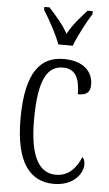

<svg xmlns="http://www.w3.org/2000/svg" viewBox="-55 -802 484 849"><g transform="rotate(5 187.0 -378.0)"><path d="M183 -606H247C264 -651 298 -715 322 -753V-766H299C267 -730 238 -699 215 -656C191 -699 162 -730 130 -766H107V-753C131 -715 167 -651 183 -606ZM216 10C304 10 344 -47 344 -86C344 -103 340 -113 332 -119C315 -75 281 -31 223 -31C145 -31 105 -106 105 -265C105 -453 148 -506 213 -506C270 -506 288 -461 288 -394C324 -394 343 -405 343 -441C343 -503 296 -544 213 -544C115 -544 45 -479 45 -264C45 -63 116 10 216 10Z"/></g></svg>

Font: Noto Serif Armenian ExtraCondensed Light
Style: Regular
Weight: 300
Width: 2
Designer: Monotype Design Team
Foundry: Monotype Imaging Inc.
Version: Version 2.008